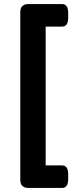

<svg xmlns="http://www.w3.org/2000/svg" viewBox="-20 -788 390 946"><path d="M120 138Q80 138 80 98V-728Q80 -768 120 -768H286Q316 -768 316 -723V-702Q316 -657 286 -657H205V27H286Q316 27 316 72V93Q316 138 286 138Z"/></svg>

Font: Asap Expanded ExtraBold
Style: Regular
Weight: 800
Width: 7
Designer: Pablo Cosgaya
Foundry: Omnibus-Type
Version: Version 3.001; ttfautohint (v1.8.4.7-5d5b)